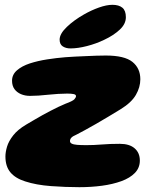

<svg xmlns="http://www.w3.org/2000/svg" viewBox="-20 -751 634 797"><path d="M309.5 26Q252.5 26 191.5 21.5Q130.5 17 84.5 2Q43.5 -11 23 -35.8Q2.5 -60.5 2.5 -101.5Q2.5 -119.5 9.2 -142.2Q16 -165 34.8 -189Q53.5 -213 89 -234Q105.5 -243.5 122.2 -253.5Q139 -263.5 156.2 -273Q173.5 -282.5 190.2 -291.2Q207 -300 222.8 -307.5Q238.5 -315 252 -320.5Q282 -331.5 288.8 -339Q295.5 -346.5 295.5 -352Q295.5 -358.5 285.5 -360.5Q275.5 -362.5 259 -362.5Q241 -362.5 221 -361.2Q201 -360 180.2 -357.8Q159.5 -355.5 140 -354.2Q120.5 -353 104.5 -353Q84 -353 67 -360.2Q50 -367.5 40 -381.2Q30 -395 30 -416Q30 -441.5 50.5 -459.2Q71 -477 104 -487.8Q137 -498.5 175.8 -504.5Q214.5 -510.5 251.5 -513.5Q269.5 -515 291.2 -516Q313 -517 335.8 -518Q358.5 -519 380 -519.8Q401.5 -520.5 419 -520.5Q497 -520.5 529.8 -494Q562.5 -467.5 562.5 -422Q562.5 -389 544 -357Q525.5 -325 480.5 -297.5Q456.5 -283 430.5 -267.2Q404.5 -251.5 379.2 -237Q354 -222.5 332.8 -211Q311.5 -199.5 298 -192.5Q281.5 -185.5 276 -179.2Q270.5 -173 270.5 -165.5Q270.5 -158.5 277.8 -154.8Q285 -151 299.8 -149.8Q314.5 -148.5 338.5 -148.5Q369.5 -148.5 402.5 -151.2Q435.5 -154 477.5 -154Q517.5 -154 539 -135.2Q560.5 -116.5 560.5 -84.5Q560.5 -54.5 540 -33.2Q519.5 -12 483.8 1Q448 14 403.2 20Q358.5 26 309.5 26ZM272.5 -550Q253.5 -550 240.5 -558.5Q227.5 -567 227.5 -586.5Q227.5 -610.5 257.2 -639Q287 -667.5 328.5 -691Q359 -708.5 390.8 -719.8Q422.5 -731 446.5 -731Q473.5 -731 488 -719Q502.5 -707 502.5 -679.5Q502.5 -651.5 477 -627.8Q451.5 -604 413 -586Q379 -569.5 341 -559.8Q303 -550 272.5 -550Z"/></svg>

Font: Gluten Thin ExtraBold
Style: Regular
Weight: 800
Version: Version 1.300